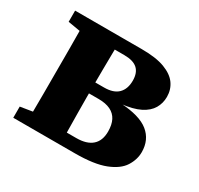

<svg xmlns="http://www.w3.org/2000/svg" viewBox="-112 -624 785 759"><g transform="rotate(30 280.5 -244.5)"><path d="M29 0V-51L129 -67L170 -55H285Q332 -55 356.5 -76.5Q381 -98 381 -140Q381 -171 370.5 -191.5Q360 -212 338.5 -222.5Q317 -233 284 -233H174V-283H280Q323 -283 344 -304Q365 -325 365 -363Q365 -399 345.5 -416.5Q326 -434 285 -434H170L129 -421L29 -438V-489H333Q399 -489 438.5 -474Q478 -459 496 -433.5Q514 -408 514 -375Q514 -346 500 -322Q486 -298 454.5 -282Q423 -266 368 -260V-262Q457 -257 497 -224.5Q537 -192 537 -136Q537 -102 517 -70.5Q497 -39 447.5 -19.5Q398 0 310 0ZM83 0Q84 -26 84.5 -63Q85 -100 85 -140Q85 -180 85 -212V-276Q85 -309 85 -348.5Q85 -388 84.5 -426Q84 -464 83 -489H243Q242 -464 241.5 -425.5Q241 -387 240.5 -345Q240 -303 240 -264V-212Q240 -180 240.5 -140Q241 -100 241.5 -63Q242 -26 243 0Z"/></g></svg>

Font: Source Serif 4 18pt
Style: Bold
Weight: 700
Designer: Frank Grießhammer
Foundry: Adobe Systems Incorporated
Version: Version 4.004;hotconv 1.0.116;makeotfexe 2.5.65601